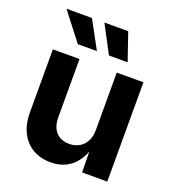

<svg xmlns="http://www.w3.org/2000/svg" viewBox="-139 -876 901 992"><g transform="rotate(20 311.5 -380.0)"><path d="M62.4 -198.7V-545.9H208.8V-224.2Q208.8 -190.6 220.7 -166.1Q232.5 -141.7 254.8 -128.6Q277.1 -115.5 307.8 -115.5Q338.9 -115.5 362.8 -129.2Q386.7 -142.8 400.2 -168.6Q413.7 -194.4 413.7 -229.8V-545.9H560.3V0H421.8L419.7 -136.3H428.3Q413.5 -89.6 389.2 -58Q365 -26.3 330.1 -9.7Q295.3 6.8 250.3 6.8Q193.9 6.8 151.5 -18Q109.1 -42.8 85.7 -89.3Q62.4 -135.8 62.4 -198.7ZM265.3 -767.1H396.2L448.3 -615.1H345.6ZM56.7 -767.1H196.8L279.4 -615.1H174.4Z"/></g></svg>

Font: Raveo Variable
Style: Regular
Weight: 400
Designer: Jakub Foglar, Rasmus Andersson (Inter)
Foundry: Jakubfoglar.com
Version: Version 1.000;Glyphs 3.2.3 (3260)